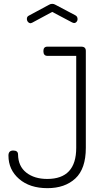

<svg xmlns="http://www.w3.org/2000/svg" viewBox="-20 -974 543 1000"><path d="M252 -912 148 -856Q147 -856 144 -854.5Q141 -853 140 -853Q132 -853 126 -859.5Q120 -866 120 -876Q120 -888 131 -893L235 -949Q243 -954 252 -954Q261 -954 269 -949L373 -894Q384 -888 384 -874Q384 -866 378.5 -860Q373 -854 365 -854L356 -857ZM377 -683H227Q206 -683 206 -708Q206 -731 227 -731H403Q427 -731 427 -709V-204Q427 -95 372.5 -44.5Q318 6 227 6Q135 6 79.5 -42Q24 -90 24 -164Q24 -190 49 -190Q74 -190 74 -169Q75 -108 117 -75Q159 -42 226 -42Q377 -42 377 -204Z"/></svg>

Font: Dosis
Style: Light
Weight: 300
Designer: Edgar Tolentino, Pablo Impallari, Igino Marini
Foundry: Edgar Tolentino, Pablo Impallari, Igino Marini
Version: Version 1.007